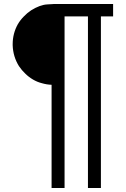

<svg xmlns="http://www.w3.org/2000/svg" viewBox="-20 -727 624 954"><path d="M236.3 -305.7Q211.9 -306.6 188.5 -313.5Q165 -319.3 143.6 -332Q122.1 -344.7 105.5 -361.3Q87.9 -377.9 74.2 -398.4Q44.9 -445.3 43 -502Q43 -504.9 43 -507.8Q43 -560.5 68.4 -606.4Q81.1 -627.9 97.7 -644.5Q114.3 -662.1 134.8 -675.8Q178.7 -703.1 214.8 -705.1Q251 -707 244.1 -707Q279.3 -707 314.5 -707Q349.6 -707 383.8 -707Q407.2 -707 430.7 -707Q453.1 -707 476.6 -707Q493.2 -707 508.8 -707Q525.4 -707 542 -707Q542 -706.1 542 -704.1Q542 -702.1 542 -700.2Q542 -698.2 542 -696.3Q542 -695.3 542 -693.4Q542 -689.5 542 -685.5Q542 -682.6 542 -678.7Q542 -674.8 542 -670.9Q542 -668 542 -664.1Q542 -659.2 542 -654.3Q542 -650.4 542 -645.5Q540 -645.5 538.1 -645.5Q536.1 -645.5 534.2 -645.5Q527.3 -645.5 520.5 -645.5Q513.7 -645.5 506.8 -645.5Q502 -645.5 497.1 -645.5Q493.2 -645.5 488.3 -645.5Q486.3 -645.5 485.4 -645.5Q483.4 -645.5 481.4 -645.5Q481.4 -550.8 481.4 -455.1Q481.4 -360.4 481.4 -264.6Q481.4 -198.2 481.4 -131.8Q481.4 -65.4 481.4 1Q481.4 52.7 481.4 104.5Q481.4 156.2 481.4 207Q479.5 207 477.5 207Q475.6 207 474.6 207Q468.8 207 462.9 207Q457 207 451.2 207Q447.3 207 443.4 207Q439.5 207 435.5 207Q430.7 207 425.8 207Q421.9 207 417 207Q417 206.1 417 204.1Q417 202.1 417 200.2Q417 102.5 417 5.9Q417 -90.8 417 -187.5Q417 -254.9 417 -321.3Q417 -387.7 417 -454.1Q417 -502 417 -549.8Q417 -597.7 417 -645.5Q403.3 -645.5 390.6 -645.5Q377.9 -645.5 364.3 -645.5Q354.5 -645.5 343.8 -645.5Q334 -645.5 324.2 -645.5Q320.3 -645.5 317.4 -645.5Q313.5 -645.5 310.5 -645.5Q307.6 -645.5 305.7 -645.5Q302.7 -645.5 300.8 -645.5Q300.8 -550.8 300.8 -455.1Q300.8 -360.4 300.8 -264.6Q300.8 -198.2 300.8 -131.8Q300.8 -65.4 300.8 1Q300.8 52.7 300.8 104.5Q300.8 156.2 300.8 207Q298.8 207 296.9 207Q294.9 207 293 207Q287.1 207 282.2 207Q276.4 207 270.5 207Q266.6 207 263.7 207Q259.8 207 255.9 207Q251 207 246.1 207Q241.2 207 236.3 207Q236.3 206.1 236.3 204.1Q236.3 202.1 236.3 200.2Q236.3 141.6 236.3 83Q236.3 25.4 236.3 -33.2Q236.3 -73.2 236.3 -113.3Q236.3 -153.3 236.3 -193.4Q236.3 -207 236.3 -219.7Q236.3 -233.4 236.3 -247.1Q236.3 -261.7 236.3 -276.4Q236.3 -291 236.3 -305.7Z"/></svg>

Font: LeFont
Style: Light
Weight: 300
Designer: Leryon MEDIA
Version: Version 1.0